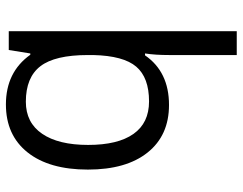

<svg xmlns="http://www.w3.org/2000/svg" viewBox="-106 -479 825 653"><g transform="rotate(-90 306.5 -152.5)"><path d="M288.1 -58.1Q369.1 -58.1 406.2 -101.6Q443.4 -145 445.8 -248V-266.1Q445.8 -378.4 407.7 -427.7Q369.6 -477.1 287.1 -477.1Q215.8 -477.1 178 -421.6Q140.1 -366.2 140.1 -265.1Q140.1 -164.1 177.5 -111.1Q214.8 -58.1 288.1 -58.1ZM275.9 9.8Q172.4 9.8 114.3 -63Q56.2 -135.7 56.2 -266.1Q56.2 -397.5 114.7 -471.2Q173.3 -544.9 277.8 -544.9Q387.7 -544.9 446.8 -461.9H451.2L462.9 -535.2H526.9V240.2H445.8V11.2Q445.8 -37.6 451.2 -71.8H444.8Q388.7 9.8 275.9 9.8Z"/></g></svg>

Font: f04293028
Style: Regular
Weight: 400
Foundry: Ascender Corporation
Version: Version 1.10